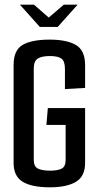

<svg xmlns="http://www.w3.org/2000/svg" viewBox="-20 -794 418 819"><path d="M65 -774H125L188 -719L252 -774H311L226 -679H150ZM193 5Q116 5 77 -18.5Q38 -42 38 -99V-517Q38 -580 76.5 -602.5Q115 -625 192 -625Q265 -625 304 -602Q343 -579 343 -516V-419L257 -414V-500Q257 -534 241.5 -544.5Q226 -555 193 -555Q159 -555 141.5 -544.5Q124 -534 124 -501V-112Q124 -83 142.5 -74.5Q161 -66 194 -66Q225 -66 242.5 -74.5Q260 -83 260 -112V-261H178L184 -333H343V-99Q343 -42 304 -18.5Q265 5 193 5Z"/></svg>

Font: Smooch Sans SemiBold
Style: Bold
Weight: 600
Designer: Robert E. Leuschke
Foundry: Robert E. Leuschke
Version: Version 1.010; ttfautohint (v1.8.3)